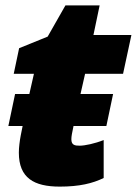

<svg xmlns="http://www.w3.org/2000/svg" viewBox="-20 -683 508 713"><path d="M202 10C275 10 324 -2 365 -22V-163C333 -150 295 -142 276 -142C258 -142 245 -144 245 -166C245 -177 248 -191 252 -210L253 -215H375L400 -334H279L296 -409H437L468 -553H327L350 -663H223L157 -547L51 -504L31 -409H106L89 -334H36L11 -215H64L57 -180C53 -159 50 -135 50 -116C50 -22 106 10 202 10Z"/></svg>

Font: Noto Sans UI Black
Style: Italic
Weight: 900
Italic angle: -372°
Designer: Monotype Design Team
Foundry: Monotype Imaging Inc.
Version: Version 1.901